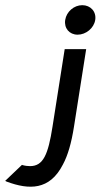

<svg xmlns="http://www.w3.org/2000/svg" viewBox="-132 -641 389 742"><path d="M-112 58 -106 61C-20 93 60 95 111 -5C130 -40 144 -88 154 -152L201 -451H118L71 -152C54 -43 35 1 -16 1C-24 1 -34 0 -45 -3L-47 -4ZM120 -564C115 -532 136 -507 168 -507C200 -507 231 -532 236 -564C241 -596 218 -621 186 -621C154 -621 125 -596 120 -564Z"/></svg>

Font: Charger Pro
Style: BdObl
Weight: 700
Designer: Jasper
Foundry: Cannot Into Space Fonts
Version: Version 1.09